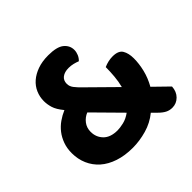

<svg xmlns="http://www.w3.org/2000/svg" viewBox="-157 -793 979 979"><g transform="rotate(-45 333.0 -303.5)"><path d="M566 14Q546 14 529.5 5.5Q513 -3 495 -21L470 -46Q430 -13 379 1.5Q328 16 279 16Q222 16 177 1Q132 -14 101.5 -41Q71 -68 55 -105Q39 -142 39 -185Q39 -220 49.5 -249Q60 -278 77.5 -300.5Q95 -323 118.5 -339.5Q142 -356 168 -367Q141 -400 133.5 -425Q126 -450 126 -473Q126 -504 138 -531.5Q150 -559 173 -579Q196 -599 229.5 -611Q263 -623 307 -623Q369 -623 395 -601.5Q421 -580 421 -548Q421 -533 414.5 -517.5Q408 -502 396 -491Q384 -496 368 -500Q352 -504 335 -504Q306 -504 288.5 -491Q271 -478 271 -453Q271 -435 283 -419Q295 -403 319 -380L458 -243Q466 -273 469 -307.5Q472 -342 472 -373Q504 -387 535 -387Q577 -387 591 -363.5Q605 -340 605 -303Q605 -265 595 -223.5Q585 -182 562 -141L641 -64Q639 -29 617.5 -7.5Q596 14 566 14ZM287 -102Q304 -102 330.5 -108Q357 -114 383 -133L242 -276Q217 -266 200.5 -244.5Q184 -223 184 -194Q184 -155 210 -128.5Q236 -102 287 -102Z"/></g></svg>

Font: Baloo Thambi 2
Style: Bold
Weight: 700
Designer: Aadarsh Rajan and Ek Type
Foundry: Ek Type
Version: Version 1.640;hotconv 1.0.111;makeotfexe 2.5.65597; ttfautoh